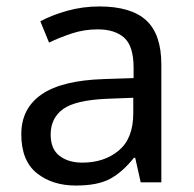

<svg xmlns="http://www.w3.org/2000/svg" viewBox="-20 -565 601 595"><path d="M288 -545Q386 -545 433 -502Q480 -459 480 -365V0H416L399 -76H395Q360 -32 321.5 -11Q283 10 215 10Q142 10 94 -28.5Q46 -67 46 -149Q46 -229 109 -272.5Q172 -316 303 -320L394 -323V-355Q394 -422 365 -448Q336 -474 283 -474Q241 -474 203 -461.5Q165 -449 132 -433L105 -499Q140 -518 188 -531.5Q236 -545 288 -545ZM314 -259Q214 -255 175.5 -227Q137 -199 137 -148Q137 -103 164.5 -82Q192 -61 235 -61Q303 -61 348 -98.5Q393 -136 393 -214V-262Z"/></svg>

Font: Noto Sans Khudawadi
Style: Regular
Weight: 400
Designer: Monotype Design Team
Foundry: Monotype Imaging Inc.
Version: Version 2.003; ttfautohint (v1.8.4.7-5d5b)